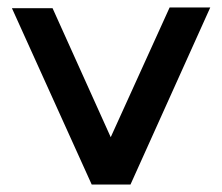

<svg xmlns="http://www.w3.org/2000/svg" viewBox="-20 -497 595 515"><path d="M544 -477 330 -2H226L12 -475H121L277 -129L435 -477Z"/></svg>

Font: Railway
Style: Regular
Weight: 400
Version: 1.000